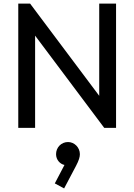

<svg xmlns="http://www.w3.org/2000/svg" viewBox="-20 -714 750 1072"><path d="M82 0H176V-515L562 0H628V-694H534V-179L148 -694H82ZM338 338 404 213C421 181 426 162 426 147C426 109 395 79 360 79C322 79 293 109 293 147C293 178 315 202 340 207L286 310Z"/></svg>

Font: Outfit
Style: Regular
Weight: 400
Designer: Rodrigo Fuenzalida
Foundry: fragTYPE
Version: Version 1.100;gftools[0.9.27]